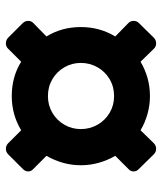

<svg xmlns="http://www.w3.org/2000/svg" viewBox="31 -627 551 653"><g transform="rotate(90 306.5 -300.5)"><path d="M109 -52 58 -103Q51 -111 51 -121Q51 -131 58 -138L104 -183Q72 -235 72 -300Q72 -364 104 -417L58 -462Q51 -469 51 -479.5Q51 -490 58 -497L109 -549Q117 -556 127.5 -556Q138 -556 145 -549L190 -503Q215 -518 244.5 -526.5Q274 -535 307 -535Q338 -535 368 -526.5Q398 -518 423 -503L468 -549Q476 -556 486 -556Q496 -556 504 -549L555 -497Q563 -490 563 -479.5Q563 -469 555 -462L510 -417Q525 -391 533.5 -361.5Q542 -332 542 -300Q542 -268 533.5 -238.5Q525 -209 510 -183L555 -138Q563 -131 563 -121Q563 -111 555 -103L504 -52Q496 -45 486 -45Q476 -45 468 -52L423 -97Q370 -65 307 -65Q241 -65 190 -97L145 -52Q138 -45 127.5 -45Q117 -45 109 -52ZM307 -188Q338 -188 363.5 -203Q389 -218 404 -243.5Q419 -269 419 -300Q419 -331 404 -357Q389 -383 363.5 -398Q338 -413 307 -413Q275 -413 249.5 -398Q224 -383 209 -357Q194 -331 194 -300Q194 -269 209 -243.5Q224 -218 249.5 -203Q275 -188 307 -188Z"/></g></svg>

Font: DVN-Rubik
Style: Bold
Weight: 700
Designer: Hubert and Fischer
Foundry: Hubert & Fischer
Version: Version 2.102